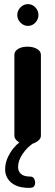

<svg xmlns="http://www.w3.org/2000/svg" viewBox="-20 -702 268 934"><path d="M114 0Q86 0 68 -13Q50 -26 50 -41V-435Q50 -453 68 -464Q86 -475 114 -475Q141 -475 160 -464Q179 -453 179 -435V-41Q179 -26 160 -13Q141 0 114 0ZM116 -576Q95 -576 79.5 -592Q64 -608 64 -629Q64 -650 79.5 -666Q95 -682 116 -682Q137 -682 152 -666Q167 -650 167 -629Q167 -608 152 -592Q137 -576 116 -576ZM122 212Q83 212 57.5 200.5Q32 189 18.5 168.5Q5 148 5 122Q5 81 30.5 40Q56 -1 99 -27L146 -8Q113 13 90.5 46Q68 79 68 110Q68 132 82.5 144.5Q97 157 128 157Q140 157 145.5 166.5Q151 176 151 186Q151 197 145.5 204.5Q140 212 122 212Z"/></svg>

Font: Dosis
Style: Bold
Weight: 700
Designer: EdgarTolentino, PabloImpallari, IginoMarini
Foundry: EdgarTolentino, PabloImpallari, IginoMarini
Version: Version 3.001; ttfautohint (v1.8.2)